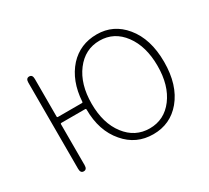

<svg xmlns="http://www.w3.org/2000/svg" viewBox="-113 -726 1008 924"><g transform="rotate(-30 390.5 -263.5)"><path d="M347 -59Q283 -133 283 -251Q283 -256 278 -256H146Q141 -256 141 -251V-24Q141 0 123 0Q105 0 105 -24V-503Q105 -527 123 -527Q141 -527 141 -503V-294Q141 -289 146 -289H279Q284 -289 284 -294Q291 -406 353 -475Q413 -540 505.5 -540Q598 -540 658 -467Q721 -391 721 -263Q721 -135 658 -59Q598 13 503 13Q408 13 347 -59ZM502 -20Q583 -20 633.5 -87Q684 -154 684 -262.5Q684 -371 633.5 -439Q583 -507 502 -507Q421 -507 369.5 -439Q318 -371 318 -262.5Q318 -154 369.5 -87Q421 -20 502 -20Z"/></g></svg>

Font: Resource Han Rounded KR ExtraLight
Style: Regular
Weight: 250
Designer: Cyano Hao (round all glyphs); Ryoko NISHIZUKA 西塚涼子 (kana, bopomofo & ideographs); Paul D. Hunt (Latin, Greek & Cyrillic)
Foundry: Cyano Hao
Version: 0.990